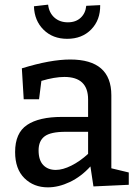

<svg xmlns="http://www.w3.org/2000/svg" viewBox="-20 -796 591 826"><path d="M459 -72 534 -54V-1L382 6L369 -80Q329 -36 280.5 -13Q232 10 186 10Q125 10 85 -29.5Q45 -69 45 -142Q45 -224 96.5 -258.5Q148 -293 246 -293H359V-368Q359 -465 257 -465Q215 -465 158 -448L148 -369H82L74 -502Q197 -540 282 -540Q459 -540 459 -386ZM220 -65Q250 -65 287 -83.5Q324 -102 359 -134V-229H262Q198 -229 172 -209.5Q146 -190 146 -149Q146 -107 166 -86Q186 -65 220 -65ZM126 -769 187 -776Q191 -741 214 -720.5Q237 -700 272 -700Q306 -700 327 -719.5Q348 -739 351 -771L411 -774Q412 -710 372.5 -669.5Q333 -629 269 -629Q207 -629 167.5 -668Q128 -707 126 -769Z"/></svg>

Font: Bitter Pro Medium
Style: Regular
Weight: 500
Designer: Sol Matas, and Bitter project Authors
Foundry: Sol Matas
Version: Version 1.010